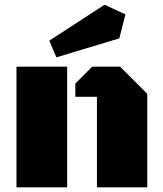

<svg xmlns="http://www.w3.org/2000/svg" viewBox="-20 -805 702 825"><path d="M50.8 0V-518.6H268.6V0ZM396.5 -389.2H303.7V-445.8L376 -518.6H496.1L612.8 -401.9V0H396.5ZM429.2 -784.7 519 -743.2 492.7 -640.1 222.2 -558.6 191.9 -630.4Z"/></svg>

Font: Black Ops One
Style: Regular
Weight: 400
Designer: James Grieshaber
Foundry: James Grieshaber
Version: Version 1.002